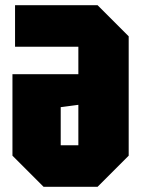

<svg xmlns="http://www.w3.org/2000/svg" viewBox="-20 -720 544 740"><path d="M476 -580V-120L356 0H148L28 -120V-434H282V-540H38V-700H356ZM282 -316 214 -307V-160H282Z"/></svg>

Font: Tektur Condensed ExtraBold
Style: Regular
Weight: 800
Width: 3
Designer: Adam Jagosz
Foundry: Adam Jagosz
Version: Version 1.005;gftools[0.9.30]